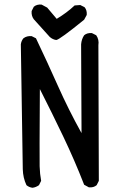

<svg xmlns="http://www.w3.org/2000/svg" viewBox="-20 -843 540 868"><path d="M127 5.9Q111.3 3.9 99.6 -5.9Q84 -39.1 83 -77.6Q82 -116.2 74.2 -642.6Q76.2 -658.2 85.9 -669.9Q101.6 -681.6 123 -679.7L142.6 -669.9Q193.4 -563.5 241.7 -455.1Q290 -346.7 348.6 -241.2L346.7 -642.6Q348.6 -666 360.4 -683.6Q374 -695.3 395.5 -693.4L415 -683.6Q428.7 -664.1 424.8 -638.7L426.8 -25.4L417 -5.9Q403.3 5.9 381.8 3.9L360.4 -7.8Q317.4 -118.2 266.1 -225.6Q214.8 -333 160.2 -440.4Q158.2 -126 159.2 -91.3Q160.2 -56.6 166 -25.4L156.2 -5.9Q142.6 3.9 127 5.9ZM234.4 -662.1Q218.8 -664.1 205.1 -675.8L132.8 -755.9Q121.1 -771.5 123 -793L132.8 -812.5Q146.5 -824.2 168 -822.3L193.4 -808.6L236.3 -757.8Q282.2 -785.2 317.4 -818.4L342.8 -820.3L362.3 -810.5Q374 -796.9 372.1 -775.4L360.4 -753.9Q250 -664.1 234.4 -662.1Z"/></svg>

Font: JasonHandwriting1
Style: Regular
Weight: 400
Version: Version 1.48.20